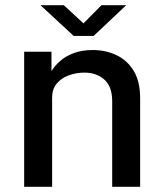

<svg xmlns="http://www.w3.org/2000/svg" viewBox="-20 -715 622 735"><path d="M72.5 0V-517H177V-442.5Q189.5 -463.5 210.8 -482Q232 -500.5 263.2 -512Q294.5 -523.5 335.5 -523.5Q384 -523.5 425.2 -504.2Q466.5 -485 491.5 -444.2Q516.5 -403.5 516.5 -339V0H409.5V-327.5Q409.5 -383 379.8 -410Q350 -437 303 -437Q271.5 -437 243 -426.5Q214.5 -416 197 -394.8Q179.5 -373.5 179.5 -341.5V0ZM262 -577.5 135 -695H224.5L299.5 -625.5L368.5 -695H463L338.5 -577.5Z"/></svg>

Font: Public Sans Medium
Style: Regular
Weight: 500
Designer: The Public Sans Project Authors: Dan O. Williams and USWDS (Libre Franklin designed by Pablo Impallari and Rodrigo Fuenz
Version: Version 1.007